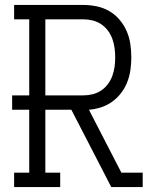

<svg xmlns="http://www.w3.org/2000/svg" viewBox="-20 -755 640 775"><path d="M37 0V-58H98V-312H29V-370H98V-677H37V-735H316Q343 -735 370 -729.5Q397 -724 420.5 -710.5Q444 -697 462 -676Q480 -655 491 -630Q502 -605 506 -578Q510 -551 510 -523Q510 -498 506.5 -473Q503 -448 494 -424.5Q485 -401 469.5 -380.5Q454 -360 433.5 -345Q413 -330 388.5 -322Q364 -314 339 -312L470 -58H556V0H429L394 -68L268 -312H163V-58H223V0ZM163 -370H316Q335 -370 353.5 -374.5Q372 -379 388 -389.5Q404 -400 415.5 -415.5Q427 -431 433.5 -449Q440 -467 442.5 -485.5Q445 -504 445 -523Q445 -542 442.5 -561Q440 -580 433.5 -598Q427 -616 415.5 -631.5Q404 -647 388 -657.5Q372 -668 353.5 -672.5Q335 -677 316 -677H163Z"/></svg>

Font: Iosevka Etoile Light
Style: Regular
Weight: 300
Designer: Belleve Invis
Foundry: Belleve Invis
Version: Version 25.0.1; ttfautohint (v1.8.4)